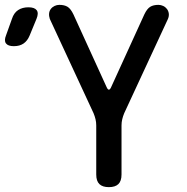

<svg xmlns="http://www.w3.org/2000/svg" viewBox="-148 -760 768 790"><path d="M-26 -614Q-35 -592 -51 -581Q-67 -570 -91 -570Q-115 -570 -123.5 -581.5Q-132 -593 -123 -615L-99 -682Q-91 -707 -73.5 -718.5Q-56 -730 -31 -730Q-6 -730 3 -718Q12 -706 2 -682ZM300 10Q274 10 261 -2.5Q248 -15 248 -42V-244Q248 -257 245 -269.5Q242 -282 237 -294L57 -682Q53 -694 54 -704.5Q55 -715 61 -723Q67 -731 76.5 -735.5Q86 -740 96 -740Q117 -740 130 -732Q143 -724 154 -701L290 -403Q295 -391 300 -391Q305 -391 310 -403L446 -701Q457 -724 470 -732Q483 -740 504 -740Q514 -740 523.5 -735.5Q533 -731 539 -723Q545 -715 546.5 -704.5Q548 -694 543 -682L363 -294Q358 -282 355 -269.5Q352 -257 352 -244V-42Q352 -15 339 -2.5Q326 10 300 10Z"/></svg>

Font: Maple Mono NL Medium
Style: Regular
Weight: 500
Monospace: yes
Designer: subframe7536
Version: Version 7.000